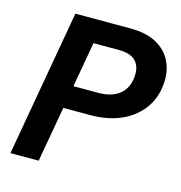

<svg xmlns="http://www.w3.org/2000/svg" viewBox="-104 -794 836 887"><g transform="rotate(15 313.5 -350.0)"><path d="M25 0 148 -700H410Q487 -700 535.5 -673.5Q584 -647 606.5 -603Q629 -559 627 -506Q625 -433 587.5 -378.5Q550 -324 485.5 -294.5Q421 -265 334 -265H207L160 0ZM226 -374H345Q412 -374 449 -406.5Q486 -439 488 -497Q490 -540 465.5 -565Q441 -590 383 -590H264Z"/></g></svg>

Font: DM Sans 16pt
Style: Bold Italic
Weight: 700
Italic angle: -10°
Version: Version 4.004;gftools[0.9.30]